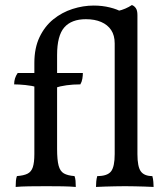

<svg xmlns="http://www.w3.org/2000/svg" viewBox="-20 -737 663 760"><path d="M308 -448Q308 -438 306 -425.5Q304 -413 298 -403Q269 -403 243.5 -399.5Q218 -396 197 -389V-448ZM116 -488Q116 -547 136.5 -590Q157 -633 191 -660.5Q225 -688 267 -701.5Q309 -715 351 -715Q385 -715 415 -707.5Q445 -700 461 -690L471 -565H434Q434 -597 420 -618Q406 -639 380.5 -650Q355 -661 320 -661Q263 -661 234.5 -628.5Q206 -596 206 -519V-222H116ZM131 -448V-391Q106 -398 80 -400.5Q54 -403 36 -403Q36 -416 39.5 -427Q43 -438 50 -448ZM206 -147Q206 -104 212 -81.5Q218 -59 233 -50.5Q248 -42 275 -40Q278 -32 279 -21.5Q280 -11 280 3Q257 1 228 0.5Q199 0 164 0Q129 0 95.5 0.5Q62 1 42 3Q42 -11 43 -21.5Q44 -32 47 -40Q74 -42 89 -49.5Q104 -57 110 -75.5Q116 -94 116 -127V-227H206ZM434 -176H524V-127Q524 -77 537.5 -58.5Q551 -40 583 -40Q586 -30 587 -17Q588 -4 588 3Q571 2 552 1.5Q533 1 513.5 0.5Q494 0 475 0Q456 0 435.5 0.5Q415 1 396 1.5Q377 2 360 3Q360 -7 361 -18.5Q362 -30 365 -40Q405 -40 419.5 -58.5Q434 -77 434 -127ZM454 -548 420 -690Q434 -691 448 -694Q462 -697 476 -703Q490 -709 502 -717Q511 -714 517.5 -705Q524 -696 524 -677V-538ZM434 -575H524V-167H434Z"/></svg>

Font: Vollkorn
Style: Regular
Weight: 400
Designer: Friedrich Althausen
Foundry: Friedrich Althausen
Version: Version 5.001